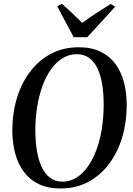

<svg xmlns="http://www.w3.org/2000/svg" viewBox="-20 -1008 721 1038"><path d="M307 11Q238.5 11 189.2 -13Q140 -37 108.5 -79.8Q77 -122.5 62 -179Q47 -235.5 46.5 -300.5Q46.5 -394 70.8 -475.5Q95 -557 141.8 -619.2Q188.5 -681.5 255.2 -717Q322 -752.5 406 -752.5Q475 -752.5 524.2 -728.2Q573.5 -704 604.5 -661.5Q635.5 -619 650 -563.2Q664.5 -507.5 665 -444Q665.5 -351 641.5 -268.8Q617.5 -186.5 571 -123.8Q524.5 -61 458 -25Q391.5 11 307 11ZM317.5 -26Q358.5 -26 393 -47.5Q427.5 -69 455 -107.8Q482.5 -146.5 501.8 -199Q521 -251.5 530.8 -313.5Q540.5 -375.5 540.5 -443.5Q540.5 -503.5 532.2 -553.2Q524 -603 506.5 -639.2Q489 -675.5 461.5 -695.2Q434 -715 394.5 -715Q354 -715 319.2 -694Q284.5 -673 257 -635Q229.5 -597 210.2 -545Q191 -493 181 -431Q171 -369 171 -301Q171.5 -240.5 180 -190.2Q188.5 -140 206.5 -103.2Q224.5 -66.5 252 -46.2Q279.5 -26 317.5 -26ZM378.5 -807 289 -974.5 315 -987.5Q343 -962.5 370.8 -936.5Q398.5 -910.5 424.5 -884Q459.5 -910.5 498.5 -935.8Q537.5 -961 579 -987L602.5 -971.5L452 -807Z"/></svg>

Font: Merriweather 96pt Medium
Style: Italic
Weight: 500
Italic angle: -7.8°
Version: Version 2.101